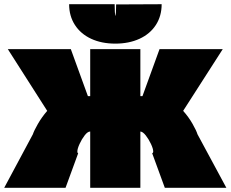

<svg xmlns="http://www.w3.org/2000/svg" viewBox="-31 -891 1094 911"><path d="M1043 0H751L691 -164Q693 -164 694.5 -166.5Q696 -169 696 -172Q696 -185 685.5 -207.5Q675 -230 661 -248Q647 -266 635 -267V0H397V-267Q385 -267 371 -249Q357 -231 346.5 -208Q336 -185 336 -172Q336 -164 340 -164L280 0H-11L125 -254Q130 -270 148.5 -302.5Q167 -335 193 -365L6 -658H305L386 -435H397V-658H635V-435H645L726 -658H1026L838 -365Q864 -336 882.5 -303.5Q901 -271 906 -254ZM736 -871 520 -870Q520 -848 519 -832Q518 -816 516 -816Q515 -820 514 -834Q513 -848 513 -871H297Q297 -815 324.5 -772.5Q352 -730 401.5 -707Q451 -684 516 -684Q581 -684 631 -707Q681 -730 708.5 -772.5Q736 -815 736 -871Z"/></svg>

Font: Ysabeau Black
Style: Regular
Weight: 900
Designer: Christian Thalmann (Catharsis Fonts)
Version: Version 0.003